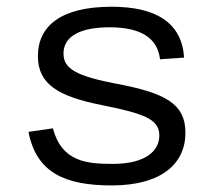

<svg xmlns="http://www.w3.org/2000/svg" viewBox="-20 -539 660 570"><path d="M311.5 -519C158.5 -519 92.5 -460 92.5 -372.5C92.5 -288.5 154 -252.5 282 -227C411 -201.5 453 -184 453 -136.5C453 -92 413.5 -52.5 315 -52.5C238.5 -52.5 163.5 -58 137 -158L64.5 -147.5C88 -27 171.5 11.5 312 11.5C458 11.5 530.5 -52 530.5 -145C530.5 -229.5 473.5 -262.5 327.5 -290C208 -313 168.5 -334 168.5 -380C168.5 -433.5 222 -458 305.5 -458C398 -458 448 -426 455 -363L526.5 -368C520 -472 442.5 -519 311.5 -519Z"/></svg>

Font: Monaspace Neon Light
Style: Regular
Weight: 300
Designer: Riley Cran & the Lettermatic Team
Foundry: Lettermatic
Version: Version 1.200 (Monaspace Neon)